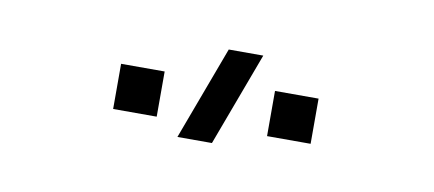

<svg xmlns="http://www.w3.org/2000/svg" viewBox="-31 -846 662 293"><g transform="rotate(10 300.0 -699.5)"><path d="M386 -652.5H453.5V-722.5H386ZM147.5 -652.5H215V-722.5H147.5ZM251.5 -627.5H305L359 -772.5H305.5Z"/></g></svg>

Font: Eudonet Light
Style: Regular
Weight: 300
Designer: Mikhail Sharanda
Foundry: Mikhail Sharanda
Version: Version 4.503;Glyphs 3.1.2 (3151)